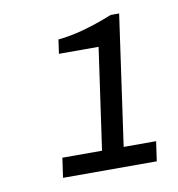

<svg xmlns="http://www.w3.org/2000/svg" viewBox="-53 -845 438 472"><g transform="rotate(-10 166.0 -609.0)"><path d="M228 -471H309L302 -422H68L75 -471H174L210 -724H111L116 -759Q173 -764 253 -796H274Z"/></g></svg>

Font: Chivo
Style: Italic
Weight: 400
Italic angle: -8.05°
Designer: Hector Gatti
Foundry: Omnibus-Type
Version: Version 1.007